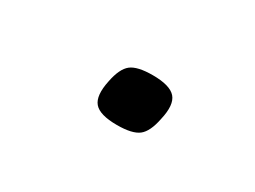

<svg xmlns="http://www.w3.org/2000/svg" viewBox="-26 -652 652 490"><g transform="rotate(30 300.0 -407.0)"><path d="M313 -329Q262 -329 245.5 -348.5Q229 -368 239 -415Q247 -456 265.5 -470.5Q284 -485 329 -485Q380 -485 397 -465.5Q414 -446 403 -399Q395 -358 376.5 -343.5Q358 -329 313 -329Z"/></g></svg>

Font: Victor Mono Thin
Style: Italic
Weight: 100
Italic angle: -12°
Monospace: yes
Designer: Rune Bjørnerås
Version: Version 1.561;gftools[0.9.30]